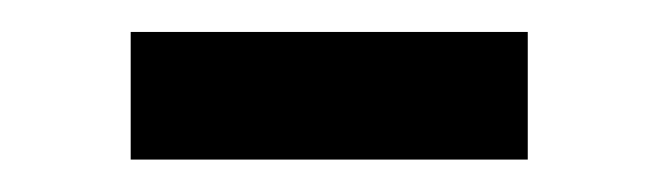

<svg xmlns="http://www.w3.org/2000/svg" viewBox="-20 -364 408 119"><path d="M61 -265.1V-344.2H307.1V-265.1Z"/></svg>

Font: TruenoRg
Style: Book
Weight: 400
Designer: Julieta Ulanovsky
Foundry: Julieta Ulanovsky
Version: Version 3.001b